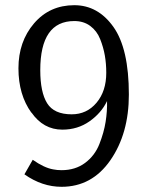

<svg xmlns="http://www.w3.org/2000/svg" viewBox="-20 -701 570 739"><path d="M51 -438Q51 -541 111 -611Q171 -681 266 -681Q357 -681 416.5 -597.5Q476 -514 476 -337Q476 -187 405 -84.5Q334 18 217 18Q142 18 74 -30L106 -86Q150 -55 185 -49Q200 -46 217 -46Q270 -46 307.5 -74Q345 -102 362.5 -146.5Q380 -191 386.5 -232Q393 -273 392 -312Q370 -266 324.5 -234Q279 -202 220 -202Q147 -202 101 -268V-267Q51 -336 51 -438ZM135 -431Q135 -346 161.5 -303.5Q188 -261 256 -261Q314 -261 351.5 -305.5Q389 -350 389 -421Q389 -456 383.5 -487.5Q378 -519 365.5 -550.5Q353 -582 327.5 -601Q302 -620 266 -620Q135 -620 135 -431Z"/></svg>

Font: Coval
Style: Light
Weight: 300
Foundry: Context Ltd
Version: Version 001.000